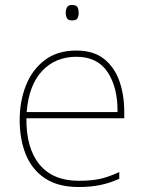

<svg xmlns="http://www.w3.org/2000/svg" viewBox="-20 -741 580 771"><path d="M287 -538Q355 -538 397 -505Q439 -472 459 -416.5Q479 -361 479 -291V-266H86Q85 -145 139 -80Q193 -15 296 -15Q344 -15 378.5 -22Q413 -29 459 -50V-23Q421 -6 382.5 2Q344 10 296 10Q213 10 160.5 -25Q108 -60 83.5 -121Q59 -182 59 -259Q59 -334 84 -397.5Q109 -461 159.5 -499.5Q210 -538 287 -538ZM287 -513Q203 -513 149.5 -456.5Q96 -400 87 -291H452Q453 -390 412 -451.5Q371 -513 287 -513ZM269 -721Q287 -721 291.5 -711.5Q296 -702 296 -690Q296 -677 291.5 -668Q287 -659 269 -659Q254 -659 249 -668Q244 -677 244 -690Q244 -702 249 -711.5Q254 -721 269 -721Z"/></svg>

Font: Noto Sans Bengali Thin
Style: Regular
Weight: 100
Designer: Jelle Bosma - Monotype Design Team
Foundry: Monotype Imaging Inc.
Version: Version 2.003; ttfautohint (v1.8.4.7-5d5b)